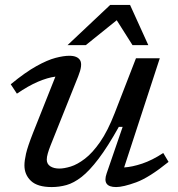

<svg xmlns="http://www.w3.org/2000/svg" viewBox="-20 -748 722 778"><path d="M412 -45 477 -234H461.5Q416.5 -153.5 379.5 -104.8Q342.5 -56 310.8 -31.2Q279 -6.5 249.5 1.8Q220 10 189.5 10Q132 10 105.5 -15Q79 -40 79 -78Q79 -97 85.5 -125.5Q92 -154 114 -210L204.5 -437.5Q173 -433.5 133.8 -416.8Q94.5 -400 48.5 -368.5L23.5 -406.5Q83 -455.5 127.8 -480.2Q172.5 -505 205.2 -513.5Q238 -522 261 -522Q294 -522 304.8 -503.5Q315.5 -485 297 -439L185 -159Q178 -141.5 173.8 -126.8Q169.5 -112 169.5 -101.5Q169.5 -83.5 183.8 -74.2Q198 -65 220.5 -65Q240 -65 266.8 -73.2Q293.5 -81.5 324 -104.8Q354.5 -128 385.5 -172.5Q416.5 -217 444.5 -289L531 -512H627.5L483 -69.5Q515.5 -71.5 556 -85Q596.5 -98.5 641.5 -128L663 -92Q584.5 -28.5 531.8 -9.2Q479 10 450.5 10Q393 10 412 -45ZM253.5 -565 426.5 -728H507L581 -565H517L453 -666L327.5 -565Z"/></svg>

Font: Newsreader Caption
Style: Italic
Weight: 400
Italic angle: -17°
Designer: Hugues Gentile
Foundry: Production Type
Version: Version 1.001